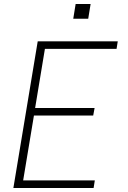

<svg xmlns="http://www.w3.org/2000/svg" viewBox="-20 -942 640 962"><path d="M47 0 169 -735H570L564 -697H205L156 -401H454L447 -363H150L96 -38H455L449 0ZM347 -848 359 -922H434L422 -848Z"/></svg>

Font: Iosevka SS04 XLt Ex Obl
Style: Regular
Weight: 200
Width: 7
Italic angle: -9°
Monospace: yes
Designer: Belleve Invis
Foundry: Belleve Invis
Version: Version 19.0.0; ttfautohint (v1.8.4)